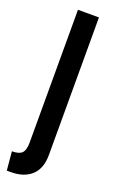

<svg xmlns="http://www.w3.org/2000/svg" viewBox="-170 -741 580 954"><g transform="rotate(20 119.5 -264.0)"><path d="M-3 73Q35 73 50 57.5Q65 42 65 2V-700H176V27Q176 99 136.5 135.5Q97 172 27 172H6Z"/></g></svg>

Font: Cabin Condensed SemiBold
Style: Regular
Weight: 600
Width: 3
Designer: Pablo Impallari
Foundry: Pablo Impallari. http://www.impallari.com Igino Marini. http://www.ikern.com
Version: Version 2.200